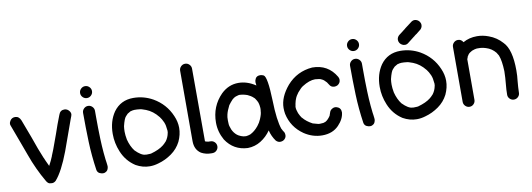

<svg xmlns="http://www.w3.org/2000/svg" viewBox="-60 -1151 4308 1556"><g transform="rotate(-10 2093.5 -372.5)"><path d="M266 22Q261 22 247.5 20Q234 18 221 -2Q155 -115 111 -239L72 -345Q45 -421 16 -496Q13 -503 13 -511Q13 -522 22 -536Q36 -558 63 -558Q95 -558 110 -522Q139 -448 166 -373Q203 -265 234 -192V-191H235Q239 -179 267 -120Q290 -163 300 -189L302 -193V-195Q311 -211 366 -365Q391 -440 420 -513Q432 -549 467 -549Q493 -549 510 -524Q517 -513 517 -502Q517 -493 504 -462L461 -342Q439 -278 415 -214Q356 -58 298 8Q283 22 266 22Z M665 -608Q645 -608 630.5 -622.5Q616 -637 616 -657Q616 -677 630.5 -691.5Q645 -706 665 -706Q685 -706 699.5 -691.5Q714 -677 714 -657Q714 -637 699.5 -622.5Q685 -608 665 -608ZM732 -46Q733 -40 733 -34Q733 -21 726 -7Q719 7 698 14Q692 15 687 15Q674 15 658.5 7.5Q643 0 638 -20Q620 -141 616 -257.5Q612 -374 612 -495Q612 -515 626.5 -529.5Q641 -544 661 -544Q681 -544 695.5 -529.5Q710 -515 710 -495V-443Q710 -351 713 -265Q715 -207 720 -149L726 -91L728 -77Q728 -74 729 -71Q730 -59 732 -46Z M1071 25Q1012 25 957 -6Q883 -54 849 -137Q819 -209 819 -285Q819 -389 870 -463Q929 -544 1033 -544Q1118 -544 1193 -502Q1292 -445 1336 -341Q1358 -291 1358 -241Q1358 -186 1332 -130Q1304 -75 1252.5 -38.5Q1201 -2 1142 14Q1106 25 1071 25ZM1061 -73Q1077 -73 1088 -74L1098 -75Q1166 -94 1202 -123Q1214 -132 1231 -151Q1231 -152 1232 -152Q1253 -181 1259 -215Q1259 -218 1260 -218L1261 -234Q1257 -282 1247 -303V-305L1246 -306Q1233 -335 1218 -354Q1218 -355 1217 -355Q1175 -408 1119 -430Q1081 -445 1063 -445Q1051 -447 1025 -447Q1013 -447 989 -440V-439Q980 -435 974.5 -430.5Q969 -426 967 -426L950 -408Q935 -393 920 -331Q917 -310 917 -286Q917 -259 924 -221Q939 -163 969 -124Q1018 -74 1053 -74Z M1551 -94Q1555 -92 1564 -91Q1566 -89 1587.5 -89Q1609 -89 1623 -74.5Q1637 -60 1637 -40Q1637 -21 1623 -6.5Q1609 8 1588 8H1577Q1534 8 1497 -12Q1446 -45 1446 -116V-695Q1446 -715 1460.5 -729.5Q1475 -744 1495 -744Q1515 -744 1529.5 -729.5Q1544 -715 1544 -695Q1544 -104 1545 -98H1546L1548 -96H1547Q1550 -93 1552 -93Z M1758 -204Q1758 -207 1757 -208ZM1881 -80Q1899 -82 1916 -88Q1953 -106 1983 -143Q1984 -143 1984 -144Q2004 -169 2015 -196Q2032 -236 2032 -258Q2034 -267 2034 -285Q2033 -297 2031.5 -307.5Q2030 -318 2024 -336Q2024 -337 2023 -337Q2020 -345 2008 -363Q2005 -366 2003 -370Q1988 -384 1986 -385Q1976 -393 1957 -402Q1954 -403 1952 -405Q1921 -417 1886 -419Q1884 -418 1877 -418L1853 -411Q1840 -406 1825 -393Q1806 -373 1790 -351Q1769 -310 1762 -280Q1759 -260 1758 -258L1757 -232L1758 -206Q1758 -187 1769 -161Q1769 -159 1771 -155Q1785 -124 1809 -105Q1813 -103 1821 -97L1840 -88Q1858 -80 1881 -80ZM2032 -258 2033 -263V-259ZM1878 17Q1762 12 1698 -85Q1659 -154 1659 -230Q1659 -364 1750 -456Q1812 -516 1893 -516Q1965 -516 2034 -470L2031 -497Q2031 -511 2038 -525Q2048 -547 2078 -547Q2091 -547 2106 -540Q2136 -525 2142 -329Q2146 -161 2173 -87H2174L2183 -69Q2196 -56 2196 -33Q2196 -15 2182 -1Q2168 13 2145 13Q2127 13 2111 -3Q2081 -44 2069 -94Q2035 -45 1986 -14.5Q1937 16 1878 17Z M2491 21Q2412 21 2343 -25Q2247 -91 2223 -204Q2219 -228 2219 -252Q2219 -341 2295 -431Q2378 -525 2504 -535Q2634 -535 2699 -424Q2706 -412 2706 -400Q2706 -372 2681 -357Q2669 -351 2656 -351Q2628 -351 2615 -375L2603 -393V-394L2582 -415Q2576 -421 2560 -428Q2551 -434 2511 -437Q2463 -437 2405 -400Q2388 -390 2363 -360Q2362 -358 2360 -357Q2339 -330 2331 -307L2326 -293Q2318 -263 2318 -255Q2316 -251 2316 -240Q2316 -222 2328 -189L2329 -188Q2338 -167 2351 -149L2353 -148Q2381 -114 2430 -88Q2433 -88 2434 -87Q2435 -86 2474 -76L2487 -75L2516 -77L2534 -83Q2556 -95 2576 -126L2577 -130Q2581 -139 2584 -150Q2589 -169 2607 -179Q2618 -186 2631 -186Q2637 -186 2644 -184Q2679 -173 2679 -136Q2675 -82 2627 -32Q2576 21 2491 21Z M2862 -608Q2842 -608 2827.5 -622.5Q2813 -637 2813 -657Q2813 -677 2827.5 -691.5Q2842 -706 2862 -706Q2882 -706 2896.5 -691.5Q2911 -677 2911 -657Q2911 -637 2896.5 -622.5Q2882 -608 2862 -608ZM2929 -46Q2930 -40 2930 -34Q2930 -21 2923 -7Q2916 7 2895 14Q2889 15 2884 15Q2871 15 2855.5 7.5Q2840 0 2835 -20Q2817 -141 2813 -257.5Q2809 -374 2809 -495Q2809 -515 2823.5 -529.5Q2838 -544 2858 -544Q2878 -544 2892.5 -529.5Q2907 -515 2907 -495V-443Q2907 -351 2910 -265Q2912 -207 2917 -149L2923 -91L2925 -77Q2925 -74 2926 -71Q2927 -59 2929 -46Z M3268 25Q3209 25 3154 -6Q3080 -54 3046 -137Q3016 -209 3016 -285Q3016 -389 3067 -463Q3126 -544 3230 -544Q3315 -544 3390 -502Q3489 -445 3533 -341Q3555 -291 3555 -241Q3555 -186 3529 -130Q3501 -75 3449.5 -38.5Q3398 -2 3339 14Q3303 25 3268 25ZM3258 -73Q3274 -73 3285 -74L3295 -75Q3363 -94 3399 -123Q3411 -132 3428 -151Q3428 -152 3429 -152Q3450 -181 3456 -215Q3456 -218 3457 -218L3458 -234Q3454 -282 3444 -303V-305L3443 -306Q3430 -335 3415 -354Q3415 -355 3414 -355Q3372 -408 3316 -430Q3278 -445 3260 -445Q3248 -447 3222 -447Q3210 -447 3186 -440V-439Q3177 -435 3171.5 -430.5Q3166 -426 3164 -426L3147 -408Q3132 -393 3117 -331Q3114 -310 3114 -286Q3114 -259 3121 -221Q3136 -163 3166 -124Q3215 -74 3250 -74ZM3386 -657 3383 -655H3382Q3375 -649 3367 -644Q3366 -643 3366 -642Q3363 -640 3361 -639Q3331 -615 3301 -592Q3290 -585 3278 -585Q3271 -585 3264 -587Q3244 -594 3234 -610Q3227 -622 3227 -635Q3227 -641 3229 -648Q3235 -666 3252 -677Q3264 -686 3277 -696Q3281 -699 3283 -701L3299 -713L3303 -717Q3333 -740 3364 -763Q3375 -770 3387 -770Q3393 -770 3400 -768Q3420 -762 3430 -745Q3437 -734 3437 -721Q3437 -715 3435 -708Q3429 -689 3413 -679Q3400 -669 3388 -659Z M4070 5Q4051 5 4036.5 -9Q4022 -23 4022 -43Q4022 -84 4027 -132Q4032 -180 4033 -235Q4030 -322 4013 -365Q4012 -366 4012 -368Q4002 -386 3998 -391L3997 -393Q3966 -431 3920 -445Q3894 -453 3886 -453Q3882 -455 3845 -455Q3830 -454 3804 -444Q3788 -435 3786 -433Q3772 -424 3761 -403Q3759 -392 3754 -384V-49Q3754 -29 3740 -14.5Q3726 0 3706 0Q3686 0 3671.5 -14.5Q3657 -29 3657 -49V-501Q3657 -521 3671.5 -535.5Q3686 -550 3706 -550Q3733 -550 3748 -524Q3798 -553 3863 -553Q3911 -553 3958 -535Q4022 -512 4067 -461Q4130 -398 4130 -225Q4130 -177 4125 -140Q4120 -87 4119 -43Q4119 -23 4104.5 -9Q4090 5 4070 5Z"/></g></svg>

Font: Bad Comic
Style: Regular
Weight: 400
Designer: GGBotNet
Foundry: f0n7
Version: 0.9